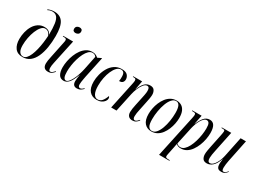

<svg xmlns="http://www.w3.org/2000/svg" viewBox="-42 -1617 3632 2703"><g transform="rotate(30 1774.0 -265.0)"><path d="M199 10Q116 10 75.5 -44.5Q35 -99 35 -190Q35 -246 48.5 -303Q62 -360 90 -407.5Q118 -455 161.5 -484Q205 -513 264 -513Q299 -513 326 -497.5Q353 -482 367 -449Q369 -559 359 -626.5Q349 -694 322 -725.5Q295 -757 246 -757Q224 -757 205 -751Q186 -745 172 -737L169 -747Q183 -755 210.5 -762.5Q238 -770 272 -770Q367 -770 413 -702Q459 -634 459 -480Q459 -381 444.5 -293Q430 -205 399 -136.5Q368 -68 318.5 -29Q269 10 199 10ZM202 0Q232 0 256.5 -26.5Q281 -53 300 -97.5Q319 -142 332.5 -198Q346 -254 354 -313.5Q362 -373 365 -429Q339 -498 280 -498Q246 -498 216.5 -464Q187 -430 165 -376Q143 -322 131 -259Q119 -196 119 -138Q119 -65 142 -32.5Q165 0 202 0Z M677 -656Q658 -656 644.5 -666Q631 -676 631 -698Q631 -727 649 -741Q667 -755 691 -755Q710 -755 724 -745.5Q738 -736 738 -713Q738 -685 720 -670.5Q702 -656 677 -656ZM613 10Q531 10 531 -79Q531 -118 548 -194L602 -456Q608 -479 608 -497Q608 -512 598 -519Q588 -526 559 -526H547L549 -536H709L625 -142Q618 -112 616 -92Q614 -72 614 -58Q614 -36 620 -22Q626 -8 643 -8Q658 -8 674 -21Q690 -34 706 -53L713 -45Q693 -21 670.5 -5.5Q648 10 613 10Z M868 10Q813 10 787.5 -33.5Q762 -77 762 -150Q762 -198 772.5 -252Q783 -306 803.5 -358Q824 -410 855 -452.5Q886 -495 927 -520.5Q968 -546 1020 -546Q1054 -546 1077.5 -534Q1101 -522 1116 -508L1172 -535H1180L1108 -194Q1105 -177 1100.5 -152.5Q1096 -128 1092.5 -104Q1089 -80 1089 -63Q1089 -15 1121 -15Q1135 -15 1148.5 -23.5Q1162 -32 1177 -48L1183 -39Q1166 -21 1142 -5.5Q1118 10 1083 10Q1013 10 1013 -70Q1013 -94 1017 -119Q1021 -144 1025 -171H1022Q987 -74 950 -32Q913 10 868 10ZM895 -9Q915 -9 936.5 -32Q958 -55 978 -94Q998 -133 1014.5 -182Q1031 -231 1042 -284L1087 -504Q1077 -521 1061 -528.5Q1045 -536 1028 -536Q994 -536 966 -509Q938 -482 915.5 -437.5Q893 -393 877 -339Q861 -285 853 -230.5Q845 -176 845 -130Q845 -66 858 -37.5Q871 -9 895 -9Z M1405 10Q1329 10 1285 -40Q1241 -90 1241 -193Q1241 -250 1256.5 -311Q1272 -372 1303.5 -425Q1335 -478 1384 -511Q1433 -544 1499 -544Q1565 -544 1592.5 -513.5Q1620 -483 1620 -444Q1620 -417 1604 -397.5Q1588 -378 1547 -378Q1550 -395 1551.5 -414Q1553 -433 1552 -454Q1551 -498 1535.5 -515.5Q1520 -533 1492 -533Q1456 -533 1425.5 -502Q1395 -471 1372 -419Q1349 -367 1336.5 -304Q1324 -241 1324 -177Q1324 -89 1348 -45.5Q1372 -2 1412 -2Q1454 -2 1481.5 -33.5Q1509 -65 1530 -124Q1535 -120 1539 -112Q1543 -104 1543 -89Q1543 -66 1526 -43Q1509 -20 1478.5 -5Q1448 10 1405 10Z M1983 10Q1943 10 1921.5 -13.5Q1900 -37 1900 -80Q1900 -104 1904.5 -134Q1909 -164 1917 -201L1947 -343Q1951 -362 1957.5 -396Q1964 -430 1964 -456Q1964 -469 1961.5 -483.5Q1959 -498 1951 -508.5Q1943 -519 1926 -519Q1896 -519 1868.5 -486Q1841 -453 1820 -403Q1799 -353 1788 -301L1724 0H1637L1731 -444Q1734 -459 1736 -471.5Q1738 -484 1738 -492Q1738 -509 1731 -517.5Q1724 -526 1698 -526H1686L1687 -536H1831L1804 -392H1806Q1839 -476 1876 -510Q1913 -544 1962 -544Q2010 -544 2029.5 -514Q2049 -484 2049 -444Q2049 -419 2043.5 -386Q2038 -353 2031 -321L2000 -171Q1993 -140 1988.5 -111.5Q1984 -83 1984 -59Q1984 -9 2014 -9Q2031 -9 2046 -21.5Q2061 -34 2077 -53L2083 -45Q2062 -18 2039.5 -4Q2017 10 1983 10Z M2292 10Q2223 10 2180.5 -38Q2138 -86 2138 -185Q2138 -229 2147.5 -278.5Q2157 -328 2177 -375.5Q2197 -423 2227 -461.5Q2257 -500 2298 -523Q2339 -546 2391 -546Q2433 -546 2467.5 -526Q2502 -506 2522 -463Q2542 -420 2542 -350Q2542 -307 2532.5 -258Q2523 -209 2503.5 -161.5Q2484 -114 2454.5 -75Q2425 -36 2384.5 -13Q2344 10 2292 10ZM2296 0Q2336 0 2366.5 -36Q2397 -72 2418 -129.5Q2439 -187 2449.5 -254.5Q2460 -322 2460 -385Q2460 -462 2441.5 -499Q2423 -536 2385 -536Q2348 -536 2317 -501Q2286 -466 2264.5 -408.5Q2243 -351 2231 -282.5Q2219 -214 2219 -147Q2219 -66 2239 -33Q2259 0 2296 0Z M2699 -438Q2703 -458 2705.5 -472.5Q2708 -487 2708 -495Q2708 -514 2698.5 -520Q2689 -526 2662 -526H2645L2648 -536H2798L2769 -389H2772Q2798 -457 2835.5 -501.5Q2873 -546 2929 -546Q3028 -546 3028 -385Q3028 -338 3018 -284.5Q3008 -231 2987.5 -179Q2967 -127 2936.5 -84Q2906 -41 2865 -15.5Q2824 10 2772 10Q2746 10 2729.5 3.5Q2713 -3 2695 -16Q2691 2 2688.5 14.5Q2686 27 2684 40L2658 167Q2655 180 2654 188.5Q2653 197 2653 203Q2653 220 2664.5 225Q2676 230 2704 230H2724L2722 240H2554ZM2759 -2Q2793 -2 2822 -28.5Q2851 -55 2874 -99.5Q2897 -144 2913 -198.5Q2929 -253 2937.5 -308.5Q2946 -364 2946 -413Q2946 -473 2932.5 -496Q2919 -519 2894 -519Q2871 -519 2850 -500Q2829 -481 2811 -450Q2793 -419 2780 -383Q2767 -347 2759 -313L2698 -28Q2706 -18 2722 -10Q2738 -2 2759 -2Z M3431 10Q3384 10 3369 -14Q3354 -38 3354 -72Q3354 -86 3356 -109.5Q3358 -133 3362 -153H3359Q3329 -68 3287 -29.5Q3245 9 3195 9Q3146 9 3127 -20.5Q3108 -50 3108 -93Q3108 -119 3114.5 -156Q3121 -193 3127 -222L3169 -425Q3174 -450 3177.5 -470.5Q3181 -491 3181 -500Q3181 -515 3174 -520.5Q3167 -526 3142 -526H3125L3128 -536H3280L3211 -203Q3204 -172 3198.5 -136.5Q3193 -101 3193 -80Q3193 -46 3202.5 -31Q3212 -16 3231 -16Q3256 -16 3277.5 -35Q3299 -54 3317 -84.5Q3335 -115 3347 -148.5Q3359 -182 3365 -212L3432 -536H3519L3445 -174Q3439 -144 3435 -113.5Q3431 -83 3431 -60Q3431 -35 3436.5 -21Q3442 -7 3458 -7Q3475 -7 3490.5 -19.5Q3506 -32 3519 -50L3525 -43Q3508 -21 3487 -5.5Q3466 10 3431 10Z"/></g></svg>

Font: Noto Serif Display ExtraCondensed
Style: Italic
Weight: 400
Width: 2
Italic angle: -12°
Designer: Monotype Design Team
Foundry: Monotype Imaging Inc.
Version: Version 2.009